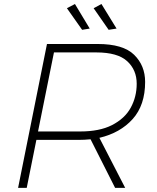

<svg xmlns="http://www.w3.org/2000/svg" viewBox="-20 -914 766 934"><path d="M379.5 -769 305.5 -874 344.5 -894.5 416.5 -775ZM508.5 -769 435.5 -874 473.5 -894.5 547 -775ZM589 0H540L420.5 -236.5Q392.5 -233.5 362.5 -233.5H157L110 0H68L208.5 -700H455.5Q579 -700 632.5 -647.5Q686 -595 686 -515.5Q686 -402.5 625.5 -335Q565 -267.5 463.5 -243.5ZM370.5 -274.5Q463.5 -274.5 524 -305Q587.5 -337.5 616.2 -390.5Q645 -443.5 645 -506.5Q645 -574 598.5 -616.5Q552 -659 448.5 -659H242.5L165 -274.5Z"/></svg>

Font: Argentum Sans ExtraLight
Style: Italic
Weight: 200
Italic angle: -11°
Designer: Julieta Ulanovsky (font), Cristiano Sobral (main changes and remaster)
Foundry: Julieta Ulanovsky (font), Cristiano Sobral (main changes and remaster)
Version: Version 2.007;June 15, 2022;FontCreator 14.0.0.2814 64-bit; 